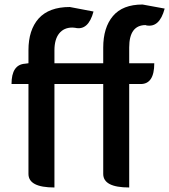

<svg xmlns="http://www.w3.org/2000/svg" viewBox="-20 -830 749 850"><path d="M552 0Q437 0 437 -60V-458H221V0Q106 0 106 -60V-458H31Q31 -544 91 -548L106 -550V-608Q106 -697 151 -748Q197 -799 289 -799L394 -779Q371 -693 312 -707L300 -708Q263 -708 242 -682Q221 -656 221 -607V-550H437V-619Q437 -708 480 -759Q523 -810 611 -810L709 -792Q686 -705 626 -718L625 -719Q552 -719 552 -620V-550H663Q663 -458 603 -458H552V0Z"/></svg>

Font: Swei Half Moon CJK TC
Style: Medium
Weight: 500
Version: Version 2.125